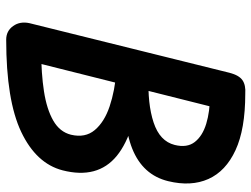

<svg xmlns="http://www.w3.org/2000/svg" viewBox="-116 -696 812 620"><g transform="rotate(90 290.0 -386.0)"><path d="M208 -383 225 -460Q315 -456 375.5 -476Q436 -496 448 -544Q458 -584 438.5 -609Q419 -634 379.5 -646Q340 -658 289 -658L283 -772Q397 -772 465 -740.5Q533 -709 558 -653Q583 -597 565 -523Q545 -441 460 -407Q375 -373 208 -383ZM108 0 143 -113Q217 -113 275 -122Q333 -131 369.5 -152Q406 -173 415 -209Q426 -255 400 -286Q374 -317 323.5 -334Q273 -351 209 -356L225 -436Q408 -419 483.5 -357Q559 -295 530 -182Q508 -97 406 -48.5Q304 0 108 0ZM108 0Q80 0 64 -22.5Q48 -45 55 -76L215 -721Q223 -752 239 -763Q255 -774 283 -772Q316 -768 330 -752.5Q344 -737 333 -696L172 -55Q163 -19 146.5 -9.5Q130 0 108 0Z"/></g></svg>

Font: Edu TAS Beginner
Style: Bold
Weight: 700
Version: Version 1.003